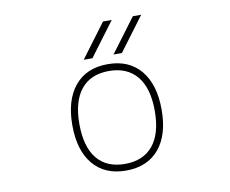

<svg xmlns="http://www.w3.org/2000/svg" viewBox="-82 -856 1164 972"><g transform="rotate(-10 500.0 -370.0)"><path d="M347.7 -83Q397.5 -22.5 491.2 -22.5Q585 -22.5 635.3 -83.5Q685.5 -144.5 685.5 -261.2Q685.5 -377.9 635.3 -439Q585 -500 491.2 -500Q397.5 -500 347.7 -439Q297.9 -377.9 297.9 -261.2Q297.9 -144.5 347.7 -83ZM661.1 -60.5Q600.6 11.7 491.2 11.7Q381.8 11.7 321.8 -60.1Q261.7 -131.8 261.7 -261.2Q261.7 -390.6 321.8 -462.9Q381.8 -535.2 491.2 -535.2Q600.6 -535.2 660.6 -462.9Q720.7 -390.6 720.7 -261.2Q720.7 -131.8 661.1 -60.5ZM420.9 -578.1H376L505.9 -752H550.8ZM572.3 -578.1H529.3L659.2 -752H702.1Z"/></g></svg>

Font: GenEi Gothic M ExtraLight
Style: Regular
Weight: 200
Designer: o_tamon (Modified); [Source Han Sans]
Ryoko NISHIZUKA  (kana & ideographs); Paul D. Hunt (Latin, Greek & Cyrillic); Wenl
Version: Version 1.1a;Original Version 1.004